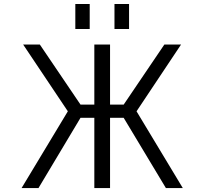

<svg xmlns="http://www.w3.org/2000/svg" viewBox="-20 -957 1040 977"><path d="M562.5 -809.6V-936.5H636.7V-809.6ZM363.3 -809.6V-936.5H436.5V-809.6ZM460 0V-357.4H389.6L175.8 0H89.8L325.2 -390.6L97.7 -730.5H182.6L389.6 -424.8H460V-730.5H540V-424.8H609.4L816.4 -730.5H901.4L674.8 -390.6L910.2 0H824.2L609.4 -357.4H540V0Z"/></svg>

Font: Gen Shin Gothic Monospace Normal
Style: Regular
Weight: 350
Designer: [Source Han Sans]
Ryoko NISHIZUKA  (kana & ideographs); Paul D. Hunt (Latin, Greek & Cyrillic); Wenlong ZHANG  (bopomofo
Version: Version 1.002.20150607